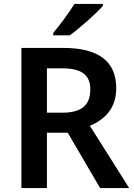

<svg xmlns="http://www.w3.org/2000/svg" viewBox="-20 -958 683 978"><path d="M504 -928V-938H359C332 -893 282 -827 251 -790V-778H335C385 -813 471 -890 504 -928ZM300 -714H89V0H219V-282H325L490 0H638L438 -317C511 -348 572 -404 572 -508C572 -645 484 -714 300 -714ZM296 -610C395 -610 440 -577 440 -502C440 -421 393 -384 299 -384H219V-610Z"/></svg>

Font: Noto Sans Myanmar UI SemiBold
Style: Regular
Weight: 600
Designer: Monotype Design Team
Foundry: Monotype Imaging Inc.
Version: Version 2.103